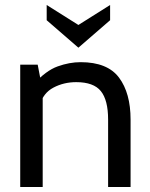

<svg xmlns="http://www.w3.org/2000/svg" viewBox="-20 -749 599 769"><path d="M61 0V-490H131L149 -396L114 -411Q163.5 -466 210.8 -483Q258 -500 303 -500Q410.5 -500 456.8 -438Q503 -376 503 -270V0H413V-270Q413 -348 384 -384Q355 -420 285 -420Q235.5 -420 194.2 -398.2Q153 -376.5 140 -329L151 -384V0ZM294 -558 167 -668V-729L294 -649L421 -729V-668Z"/></svg>

Font: Cabin Resolve
Style: Regular-Resolve
Weight: 400
Designer: Pablo Impallari
Foundry: Pablo Impallari. http://www.impallari.com Igino Marini. http://www.ikern.com
Version: Version 3.001